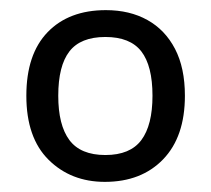

<svg xmlns="http://www.w3.org/2000/svg" viewBox="-20 -742 416 379"><path d="M345 -553Q345 -472 302 -427.5Q259 -383 187 -383Q120 -383 76 -426.5Q32 -470 32 -553Q32 -635 74 -678.5Q116 -722 189 -722Q236 -722 271 -702.5Q306 -683 325.5 -645.5Q345 -608 345 -553ZM95 -553Q95 -495 117 -465.5Q139 -436 188 -436Q237 -436 259 -465.5Q281 -495 281 -553Q281 -612 259 -640.5Q237 -669 188 -669Q139 -669 117 -640.5Q95 -612 95 -553Z"/></svg>

Font: Noto Sans Lao Looped
Style: Regular
Weight: 400
Designer: Mark Frömberg, Ben Mitchell
Foundry: The Fontpad Ltd
Version: Version 1.001